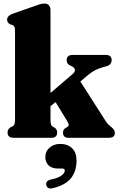

<svg xmlns="http://www.w3.org/2000/svg" viewBox="-20 -775 666 1080"><path d="M56 0Q22.5 0 22.5 -30Q22.5 -49 41.5 -60.5L52 -65Q58.5 -69 61.5 -76.8Q64.5 -84.5 64.5 -104.5V-603.5Q64.5 -619 60.8 -625.2Q57 -631.5 49 -635L38.5 -637.5Q20 -646.5 20 -664.5Q20 -685.5 49 -697L172 -740Q193 -748 205.5 -751.5Q218 -755 230.5 -755Q246.5 -755 255.2 -745Q264 -735 264 -719.5V-252L388.5 -358.5Q403.5 -371.5 401 -384Q398.5 -396.5 381 -403.5L369 -409.5Q355 -419 355 -436Q355 -466 389 -466H574.5Q608 -466 608 -436.5Q608 -424 600 -414.2Q592 -404.5 568 -399.5Q541.5 -393 518.2 -381.5Q495 -370 465.5 -345L432 -316.5L575 -93Q582 -82.5 588 -76.2Q594 -70 602 -64Q614 -54 620 -46Q626 -38 626 -27.5Q626 0 593 0H364Q334.5 0 334.5 -29.5Q334.5 -45 347 -54L357.5 -60Q367.5 -66 366.5 -74Q365.5 -82 356 -97L292.5 -201L264 -177.5V-104.5Q264 -83.5 266.8 -75.2Q269.5 -67 276.5 -62.5L287 -57Q301.5 -47.5 301.5 -30.5Q301.5 0 270.5 0ZM308 173Q270.5 173 252.8 154.8Q235 136.5 235 108.5Q235 75.5 259.2 55Q283.5 34.5 319 34.5Q360 34.5 385.2 58.5Q410.5 82.5 410.5 128.5Q410.5 188.5 378.8 227.8Q347 267 275 284Q260.5 287.5 251.5 282.2Q242.5 277 240.5 266.5Q235.5 243.5 262 236Q308 226.5 326.2 212Q344.5 197.5 344.5 184.5Q344.5 173 330 173Z"/></svg>

Font: Fraunces 72pt S050 Black
Style: Regular
Weight: 900
Version: Version 1.000; ttfautohint (v1.8.3)